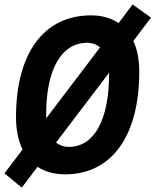

<svg xmlns="http://www.w3.org/2000/svg" viewBox="-41 -772 697 861"><path d="M56.6 69.3 127.4 -23.9C160.6 -2 202.1 9.8 250.5 9.8C460 9.8 583.5 -161.6 583.5 -451.7C583.5 -504.9 574.2 -551.3 557.1 -588.4L636.2 -692.9L553.7 -752L490.7 -668.5C457 -691.4 415.5 -703.1 367.2 -703.1C155.8 -703.1 30.8 -533.7 30.8 -247.1C30.8 -189.9 41 -141.1 60.1 -101.6L-21 5.4ZM166.5 -241.7C166 -247.6 166 -253.4 166 -259.3C166 -460.9 234.4 -580.1 350.1 -580.1C373 -580.1 392.1 -572.8 407.7 -559.6ZM268.1 -113.3C245.6 -113.3 226.1 -120.1 210.4 -132.8L448.2 -445.8C448.2 -443.4 448.2 -441.4 448.2 -439.5C448.2 -234.4 381.3 -113.3 268.1 -113.3Z"/></svg>

Font: Cascadia Mono PL
Style: Bold Italic
Weight: 700
Italic angle: -10°
Monospace: yes
Designer: Aaron Bell
Foundry: Saja Typeworks
Version: Version 2404.023